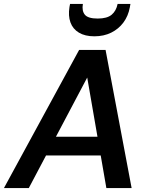

<svg xmlns="http://www.w3.org/2000/svg" viewBox="-40 -953 759 973"><path d="M-20 0 361 -700H495L627 0H499L402 -560L106 0ZM124 -165 173 -260H518L533 -165ZM438 -769Q391 -769 360 -787.5Q329 -806 317 -839.5Q305 -873 312 -917L315 -933H380Q374 -898 390 -878.5Q406 -859 455 -859Q503 -859 526 -878.5Q549 -898 556 -933H621L618 -916Q610 -872 585.5 -839Q561 -806 523.5 -787.5Q486 -769 438 -769Z"/></svg>

Font: DM Sans 9pt SemiBold
Style: Italic
Weight: 600
Italic angle: -10°
Version: Version 4.004;gftools[0.9.30]